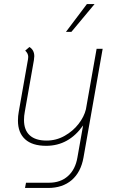

<svg xmlns="http://www.w3.org/2000/svg" viewBox="-20 -713 559 952"><path d="M489 -471 394 68Q381 141 335.5 180Q290 219 218 219H104L109 193H223Q280 193 317 160Q354 127 364 67L392 -91Q321 10 209 10Q140 10 104.5 -22.5Q69 -55 69 -115Q69 -138 73 -159L119 -420Q120 -424 120 -431Q120 -448 105 -462L126 -480Q150 -465 150 -434Q150 -428 148 -414L103 -159Q99 -139 99 -118Q99 -68 127.5 -42Q156 -16 211 -16Q259 -16 300.5 -39.5Q342 -63 369.5 -98.5Q397 -134 406 -171L459 -471ZM411 -693H449L334 -555H307Z"/></svg>

Font: KoHo ExtraLight
Style: Italic
Weight: 275
Italic angle: -10°
Version: Version 1.000; ttfautohint (v1.6)